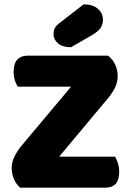

<svg xmlns="http://www.w3.org/2000/svg" viewBox="-20 -866 600 886"><path d="M73 0Q56 -14 45 -38Q34 -62 34 -93Q34 -118 47 -144Q60 -170 78 -192L308 -466H62Q54 -478 48.5 -495.5Q43 -513 43 -535Q43 -573 60 -591Q77 -609 106 -609H479Q523 -573 523 -513Q523 -488 511.5 -463.5Q500 -439 482 -417L253 -143H511Q518 -131 524 -113Q530 -95 530 -73Q530 -35 513.5 -17.5Q497 0 468 0ZM366 -846Q408 -846 431.5 -825.5Q455 -805 455 -775Q455 -755 445.5 -739Q436 -723 408 -706L308 -648Q268 -648 247.5 -666Q227 -684 227 -708Q227 -720 230.5 -731Q234 -742 250 -756Z"/></svg>

Font: Baloo 2 ExtraBold
Style: Regular
Weight: 800
Designer: Sarang Kulkarni and Ek Type
Foundry: Ek Type
Version: Version 1.640;hotconv 1.0.111;makeotfexe 2.5.65597; ttfautoh